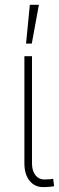

<svg xmlns="http://www.w3.org/2000/svg" viewBox="-20 -761 242 788"><path d="M111.3 -530.3V-90.8Q111.3 -60.1 125.2 -42.2Q139.2 -24.4 161.1 -24.4Q174.8 -24.4 185.5 -25.4Q196.3 -26.4 198.2 -27.3L202.1 2.9Q197.3 4.4 185.1 5.6Q172.9 6.8 156.2 6.8Q122.1 6.8 101.1 -19.5Q80.1 -45.9 80.1 -90.8V-530.3ZM102.5 -741.2H139.6L110.4 -582H86.9Z"/></svg>

Font: Pretendard GOV Thin
Style: Regular
Weight: 100
Designer: Base glyphs from Inter by Rasmus Andersson; Hangeul glyphs from Noto Sans CJK(Source Han Sans) by Jang Soo-young and Kan
Foundry: Kil Hyung-jin
Version: Version 1.309